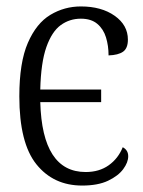

<svg xmlns="http://www.w3.org/2000/svg" viewBox="-20 -566 445 596"><path d="M235 10Q146 10 93 -56Q40 -122 40 -267Q40 -372 66.5 -433Q93 -494 136.5 -520Q180 -546 231 -546Q295 -546 336 -517Q377 -488 377 -443Q377 -416 362 -405.5Q347 -395 317 -394Q317 -424 309 -450Q301 -476 282 -492Q263 -508 231 -508Q196 -508 168.5 -488Q141 -468 124 -420Q107 -372 105 -288H294V-249H105Q111 -32 246 -32Q288 -32 317.5 -53Q347 -74 361 -109Q378 -100 378 -81Q378 -62 362.5 -41Q347 -20 315.5 -5Q284 10 235 10Z"/></svg>

Font: Noto Serif Condensed Light
Style: Regular
Weight: 300
Width: 3
Designer: Monotype Design Team
Foundry: Monotype Imaging Inc.
Version: Version 2.013